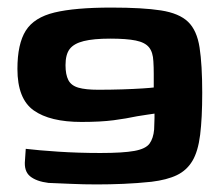

<svg xmlns="http://www.w3.org/2000/svg" viewBox="-20 -484 584 507"><path d="M48 -91Q81 -87 134 -83.5Q187 -80 245 -80Q305 -80 335 -85.5Q365 -91 375 -105Q385 -119 387 -142Q387 -149 387.5 -157Q388 -165 388 -172.5Q388 -180 388 -184Q379 -183 367.5 -181Q356 -179 342 -177Q314 -171 280 -166.5Q246 -162 195 -162Q112 -162 69 -192.5Q26 -223 26 -302Q26 -368 48 -403Q70 -438 124 -451Q178 -464 274 -464Q357 -464 405 -456.5Q453 -449 476.5 -426.5Q500 -404 507 -358.5Q514 -313 514 -239Q514 -172 508.5 -128Q503 -84 488 -59Q473 -34 447 -21.5Q421 -9 380 -4Q342 0 305.5 1.5Q269 3 236 3Q200 3 168 1.5Q136 0 108 -1Q76 -5 59.5 -18.5Q43 -32 46 -61ZM386 -253Q386 -272 386 -289.5Q386 -307 385 -322Q384 -346 373.5 -359Q363 -372 338.5 -377Q314 -382 271 -382Q227 -382 201 -375.5Q175 -369 164 -354.5Q153 -340 153 -312Q153 -287 160.5 -272.5Q168 -258 187 -252.5Q206 -247 239 -247Q272 -247 303 -248Q334 -249 356.5 -250.5Q379 -252 386 -253Z"/></svg>

Font: Genos
Style: Bold
Weight: 700
Designer: Robert E. Leuschke
Foundry: Robert E. Leuschke
Version: Version 1.010